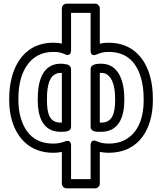

<svg xmlns="http://www.w3.org/2000/svg" viewBox="-20 -795 885 1043"><path d="M331.9 -26.3C315.2 -19.8 293.6 -15 269.5 -15C166.9 -15 116.6 -75.2 93.2 -152.7C84.5 -181.7 80 -214.1 80 -250V-260C80 -374.1 117.9 -458.9 189 -495.2C211.8 -506.9 238.6 -513 270.6 -513C296.9 -513 313.9 -508.8 330.7 -501.2C330.7 -501.2 366 -480.8 366 -524V-725H472.2V-523C472.2 -523 468.2 -482.3 507.5 -500.2C524.1 -507.8 544.4 -513 569.8 -513C675.6 -513 725.1 -448.7 747.5 -365.5C756 -333.9 760.4 -298.8 760.4 -260V-250C760.4 -141.4 723 -66 652.9 -32C630.1 -20.9 603 -15 570.9 -15C545.8 -15 524.8 -19.2 507.2 -26.9C507.2 -26.9 472.2 -46.8 472.2 -4V178H366V-3C366 -3 369.3 -40.9 331.9 -26.3ZM810.4 -250V-260C810.4 -302.5 805.6 -342.1 795.8 -378.5C770 -474.2 703.1 -563 569.8 -563C552.4 -563 538.5 -561.4 522.2 -557.7V-750C522.2 -760.7 512.3 -775 497.2 -775H341C330.3 -775 316 -765.1 316 -750V-558.5C304.2 -561.1 287 -563 270.6 -563C100 -563 30 -416.8 30 -260V-250C30 -209.9 35 -172.6 45.4 -138.3C72.8 -47.3 141.1 35 269.5 35C286.1 35 300.9 33.4 316 30.3V203C316 213.7 325.9 228 341 228H497.2C507.9 228 522.2 218.1 522.2 203V30.1C536.1 33.1 554 35 570.9 35C736.4 35 810.4 -97.2 810.4 -250ZM529.1 -449C503.6 -449 472.2 -445.3 472.2 -420V-106C472.2 -79 505 -77.7 530.9 -79C634.5 -79.8 655.3 -175.6 655.3 -250V-260C655.3 -345.6 629 -449 529.1 -449ZM522.2 -128.8V-398.8C523.9 -398.9 526.9 -399 529.1 -399C543.5 -399 553.7 -395.8 561.9 -390.3C590.9 -370.6 605.3 -323.8 605.3 -260V-250C605.3 -175.8 588.2 -129 530.2 -129C527.2 -129 525.6 -128.8 522.2 -128.8ZM366 -106V-420C366 -433.2 354.9 -443.4 344.2 -444.8C336.8 -445.8 325.1 -449 310.2 -449C201.1 -449 185.1 -334.1 185.1 -260V-250C185.1 -175.1 204.4 -79 309.1 -79C336.1 -79 366 -79.8 366 -106ZM316 -398.6V-129.1C315.1 -129.1 311.2 -129 309.1 -129C250.5 -129 235.1 -174.7 235.1 -250V-260C235.1 -339.3 252.4 -399 310.2 -399C312 -399 313.4 -398.9 316 -398.6Z"/></svg>

Font: Asimov
Style: WidOu
Weight: 500
Designer: Google
Version: Version 2.000980; 2014